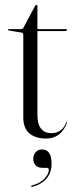

<svg xmlns="http://www.w3.org/2000/svg" viewBox="-20 -546 298 767"><path d="M65.5 -416 16 -424Q12 -424.5 12 -427Q12 -429.5 14.5 -429.5H62.5Q71.5 -429.5 74 -436L120.5 -523Q123.5 -526.5 126 -526.5Q129.5 -526.5 129.5 -523V-429.5H243.5Q247.5 -429.5 247.5 -426.5Q247.5 -422 238 -422H129.5V-86Q129.5 -49.5 144.2 -31.8Q159 -14 184.5 -14Q228 -14 245 -57.5Q246 -59.5 247.2 -59Q248.5 -58.5 248 -56Q224 7.5 164 7.5Q122 7.5 97.5 -13.2Q73 -34 73 -77V-406.5Q73 -415 65.5 -416ZM151 124.5Q131.5 124.5 122.2 114.2Q113 104 113 89Q113 72 122.8 61.5Q132.5 51 148 51Q186 51 186 108Q186 145 164.8 168.5Q143.5 192 109.5 200Q105.5 201.5 104.5 199Q103.5 196 107 195Q138.5 187.5 156.8 168.5Q175 149.5 175 132.5Q175 124.5 168 124.5Z"/></svg>

Font: Fraunces 144pt Light
Style: Regular
Weight: 300
Version: Version 1.000;[b76b70a41]